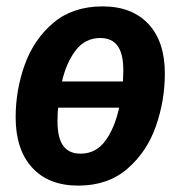

<svg xmlns="http://www.w3.org/2000/svg" viewBox="-20 -565 566 601"><path d="M496 -335Q496 -250 468 -170Q440 -90 379 -37Q318 16 225 16Q132 16 80.5 -40.5Q29 -97 29 -198Q29 -283 57.5 -362.5Q86 -442 147 -493.5Q208 -545 301 -545Q393 -545 444.5 -490Q496 -435 496 -335ZM174 -310H365L366 -345Q366 -397 348 -421.5Q330 -446 294 -446Q247 -446 217.5 -408Q188 -370 174 -310ZM353 -228H162Q160 -213 160 -185Q160 -133 178 -108.5Q196 -84 232 -84Q280 -84 309.5 -124Q339 -164 353 -228Z"/></svg>

Font: Fira Sans Condensed SemiBold
Style: Italic
Weight: 600
Width: 3
Italic angle: -8°
Designer: bBox Type GmbH & Carrois Corporate GbR & Edenspiekermann AG
Foundry: bBox Type GmbH & Carrois Corporate GbR & Edenspiekermann AG
Version: Version 4.301